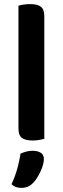

<svg xmlns="http://www.w3.org/2000/svg" viewBox="-20 -678 306 936"><path d="M196 -1Q188 1 172.5 4Q157 7 139 7Q103 7 86.5 -6Q70 -19 70 -52V-650Q78 -653 93.5 -655.5Q109 -658 127 -658Q163 -658 179.5 -645Q196 -632 196 -599ZM143 212Q130 226 115.5 232Q101 238 84 238Q54 238 36 220Q54 182 64.5 143.5Q75 105 80 71Q93 65 108 61Q123 57 139 57Q163 57 178.5 66.5Q194 76 194 98Q194 110 189.5 126Q185 142 177.5 158Q170 174 161 188.5Q152 203 143 212Z"/></svg>

Font: Baloo Chettan 2 SemiBold
Style: Regular
Weight: 600
Designer: Maithili Shingre, Unnati Kotecha and Ek Type
Foundry: Ek Type
Version: Version 1.640;hotconv 1.0.111;makeotfexe 2.5.65597; ttfautoh